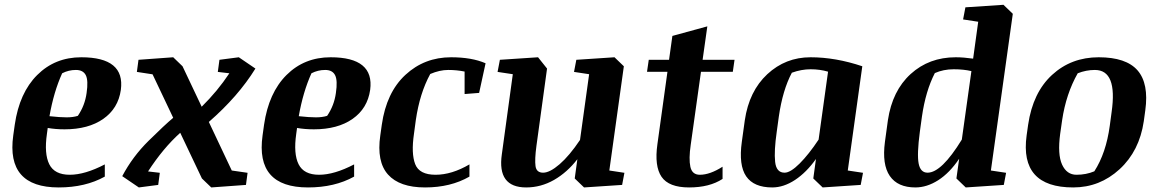

<svg xmlns="http://www.w3.org/2000/svg" viewBox="-20 -783 4903 813"><path d="M189.5 -291Q234.4 -286.1 262.2 -286.1Q289.6 -286.1 309.6 -292.5Q339.4 -335.9 346.7 -389.2Q354.5 -442.4 343.3 -464.6Q332 -486.8 301.3 -486.8Q270.5 -486.8 243.2 -472.7Q207.5 -394 189.5 -291ZM324.2 -540.5Q510.3 -540.5 491.7 -402.3Q480.5 -323.7 417.2 -279.5Q354 -235.4 253.4 -235.4Q214.8 -235.4 182.1 -241.2L178.7 -216.3Q166.5 -131.8 188.7 -87.4Q210.9 -43 275.4 -43Q339.8 -43 423.8 -86.9V-35.2Q341.3 10.7 228.5 10.7Q5.4 10.7 36.1 -209.5L42.5 -254.9Q62 -390.1 137.5 -465.3Q212.9 -540.5 324.2 -540.5Z M1061.5 -492.7Q988.8 -375 864.3 -266.6L961.4 -61L1028.3 -51.3L1021.5 0L874.5 10.7L835 -27.3L743.2 -220.7Q670.9 -155.8 606.9 -57.1L656.7 -51.3L649.9 0L567.9 10.7L497.6 -37.1Q541.5 -120.1 609.4 -187Q677.2 -253.9 713.4 -284.2L626 -468.3L559.6 -478.5L566.4 -529.8L713.4 -540.5L752.9 -502.4L834 -331.1Q901.4 -397.5 951.2 -472.7L902.3 -478.5L909.2 -529.8L991.2 -540.5Z M1245.1 -291Q1290 -286.1 1317.9 -286.1Q1345.2 -286.1 1365.2 -292.5Q1395 -335.9 1402.3 -389.2Q1410.2 -442.4 1398.9 -464.6Q1387.7 -486.8 1356.9 -486.8Q1326.2 -486.8 1298.8 -472.7Q1263.2 -394 1245.1 -291ZM1379.9 -540.5Q1565.9 -540.5 1547.4 -402.3Q1536.1 -323.7 1472.9 -279.5Q1409.7 -235.4 1309.1 -235.4Q1270.5 -235.4 1237.8 -241.2L1234.4 -216.3Q1222.2 -131.8 1244.4 -87.4Q1266.6 -43 1331.1 -43Q1395.5 -43 1479.5 -86.9V-35.2Q1397 10.7 1284.2 10.7Q1061 10.7 1091.8 -209.5L1098.1 -254.9Q1117.7 -390.1 1193.1 -465.3Q1268.6 -540.5 1379.9 -540.5Z M1967.8 -86.9V-35.2Q1888.2 10.7 1779.8 10.7Q1671.9 10.7 1623 -43.9Q1574.2 -98.6 1590.3 -209.5L1596.7 -254.9Q1616.2 -391.6 1696.8 -466.1Q1777.3 -540.5 1890.1 -540.5Q1978 -540.5 2036.1 -515.1L2008.8 -389.6L1947.3 -384.8V-480Q1914.1 -486.8 1877.9 -486.8Q1841.8 -486.8 1801.8 -469.7Q1757.3 -388.2 1740.7 -274.4L1732.9 -216.3Q1720.7 -133.3 1738 -88.1Q1755.4 -43 1824.2 -43Q1893.1 -43 1967.8 -86.9Z M2208 10.7Q2084.5 10.7 2105 -129.9L2151.4 -468.8L2086.9 -478.5L2096.7 -529.8L2258.3 -540.5L2296.4 -492.7L2251.5 -165.5Q2243.7 -107.4 2247.6 -79.6Q2251.5 -51.8 2279.8 -51.8Q2308.1 -51.8 2349.6 -87.6Q2391.1 -123.5 2436 -190.4L2474.6 -468.8L2410.6 -478.5L2420.4 -529.8L2582 -540.5L2621.6 -502.4L2560.1 -61L2624 -51.3L2614.3 0L2453.1 10.7L2413.6 -27.3L2424.8 -108.9Q2381.8 -53.2 2326.2 -21.2Q2270.5 10.7 2208 10.7Z M2943.4 -43Q2986.3 -43 3039.6 -77.1V-25.4Q2984.4 10.7 2897.9 10.7Q2812 10.7 2781.2 -34.4Q2750.5 -79.6 2763.7 -172.4L2806.2 -479H2719.7L2727.1 -529.8H2813L2827.1 -630.9L2975.1 -671.4L2955.1 -529.8H3090.3L3083 -479H2948.2L2904.8 -169.9Q2896 -110.4 2903.3 -76.7Q2910.6 -43 2943.4 -43Z M3302.2 -51.8Q3327.1 -51.8 3366 -90.6Q3404.8 -129.4 3446.3 -191.9L3486.3 -479.5Q3451.7 -489.7 3412.6 -489.7Q3373.5 -489.7 3333 -475.1Q3293.9 -401.4 3277.8 -289.1L3269 -225.1Q3257.3 -143.6 3262.2 -97.7Q3267.1 -51.8 3302.2 -51.8ZM3250 10.7Q3171.9 10.7 3139.6 -36.4Q3107.4 -83.5 3121.1 -182.1L3133.8 -273.9Q3151.9 -397 3229 -468.8Q3306.2 -540.5 3412.1 -540.5Q3518.1 -540.5 3631.3 -502.4L3569.8 -61L3634.3 -51.3L3624.5 0L3463.4 10.7L3423.8 -27.3L3435.1 -109.9Q3395 -53.2 3346.7 -21.2Q3298.3 10.7 3250 10.7Z M4093.3 -481.9Q4060.5 -489.7 4018.1 -489.7Q3975.1 -489.7 3938.5 -473.6Q3899.4 -397.9 3883.8 -289.1L3875 -225.1Q3862.3 -129.4 3869.9 -90.6Q3877.4 -51.8 3907.7 -51.8Q3966.8 -51.8 4052.7 -191.9ZM4026.9 -540.5Q4059.6 -540.5 4100.6 -534.7L4122.1 -690.9L4058.1 -700.7L4067.9 -752L4229 -762.7L4268.6 -724.6L4175.8 -61L4240.2 -51.3L4230.5 0L4069.3 10.7L4029.8 -27.3L4041.5 -110.8Q4001 -50.8 3952.9 -20Q3904.8 10.7 3856 10.7Q3781.2 10.7 3747.8 -37.8Q3714.4 -86.4 3727.1 -182.1L3739.7 -273.9Q3758.3 -398.9 3836.2 -469.7Q3914.1 -540.5 4026.9 -540.5Z M4613.8 -57.6Q4663.6 -134.8 4679.2 -250.5L4687 -308.6Q4712.4 -486.8 4616.2 -486.8Q4579.1 -486.8 4543.5 -472.7Q4494.1 -385.7 4477.5 -274.4L4469.2 -216.3Q4457.5 -128.9 4477.3 -85.9Q4497.1 -43 4538.1 -43Q4579.1 -43 4613.8 -57.6ZM4524.4 10.7Q4296.9 10.7 4327.1 -209.5L4333.5 -254.9Q4353.5 -391.1 4434.8 -465.8Q4516.1 -540.5 4632.3 -540.5Q4748.5 -540.5 4796.9 -484.9Q4845.2 -429.2 4829.6 -315.9L4823.2 -269.5Q4804.7 -143.6 4720.7 -66.4Q4636.7 10.7 4524.4 10.7Z"/></svg>

Font: NoticiaText-BoldItalic
Style: Bold Italic
Weight: 700
Italic angle: -8°
Designer: JM Sole
Foundry: JM Sole
Version: Version 1.003